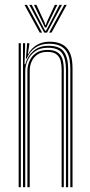

<svg xmlns="http://www.w3.org/2000/svg" viewBox="-20 -780 377 800"><path d="M273 0V-492.8Q273 -513 269.8 -531.8Q266.5 -550.5 257.2 -565.4Q248 -580.2 230.2 -589Q212.5 -597.8 183.5 -597.8Q151.2 -597.8 127.4 -581.6Q103.5 -565.5 91 -535.8H88L93 -600H102.2V-595L96 -555H97.8Q110 -578.5 133.1 -592.4Q156.2 -606.2 185.5 -606.2Q212 -606.2 229.8 -599.2Q247.5 -592.2 258 -580.2Q268.5 -568.2 273.8 -553.6Q279 -539 280.6 -523.6Q282.2 -508.2 282.2 -494V0ZM57.8 0V-600H66.8V0ZM94.2 0V-485.2Q94.2 -505.8 102.9 -525.8Q111.5 -545.8 130 -558.9Q148.5 -572 178 -572Q199.5 -572 212.9 -565.6Q226.2 -559.2 233.4 -548Q240.5 -536.8 243.1 -521.9Q245.8 -507 245.8 -490.5V0H236.8V-490Q236.8 -509 232.8 -525.8Q228.8 -542.5 216 -553.1Q203.2 -563.8 177 -563.8Q151.2 -563.8 135.1 -552.1Q119 -540.5 111.4 -522.6Q103.8 -504.8 103.8 -485.5V0ZM75.8 0V-600H85L82.2 -512.2H85.2Q94.5 -546 119.4 -567.8Q144.2 -589.5 181.8 -589.2Q229.2 -589.2 246.6 -563.9Q264 -538.5 264 -492.5V0H254.8V-491.8Q254.8 -534.2 239.1 -557.6Q223.5 -581 179.2 -581Q146.8 -581 125.9 -565.8Q105 -550.5 95.1 -528.1Q85.2 -505.8 85.2 -484.5V0ZM82 -759.8H92.2L155.5 -644.2H145.5ZM102 -759.8H112.2L160.2 -666.5L168.5 -652H171.8L179.8 -666.5L228 -759.8H238.2L176 -644.2H164.2ZM121.5 -759.8H131.8L165.2 -687.8L169 -675.5H171.2L175 -687.8L208.5 -759.8H218.8L180.2 -680.8L173.2 -665.5H167L159.8 -680.8ZM248 -759.8H258L194.8 -644.2H184.8Z"/></svg>

Font: Big Shoulders Inline Display Thin Light
Style: Regular
Weight: 300
Version: Version 2.002